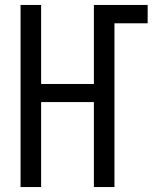

<svg xmlns="http://www.w3.org/2000/svg" viewBox="-20 -755 640 775"><path d="M63 0V-735H146V-416H359V-735H576V-661H442V0H359V-343H146V0Z"/></svg>

Font: Bmono
Style: Regular
Weight: 400
Monospace: yes
Designer: Belleve Invis
Foundry: Belleve Invis
Version: Version 11.2.2; ttfautohint (v1.8.2)